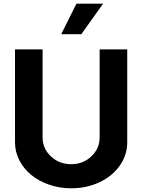

<svg xmlns="http://www.w3.org/2000/svg" viewBox="-20 -1020 778 1050"><path d="M397.9 -1000H543.9L424.8 -833H314.9ZM369.1 9.8Q305.7 9.8 248.8 -10Q191.9 -29.8 150.9 -63.2Q109.9 -96.7 85.9 -143.3Q62 -189.9 62 -242.2V-750H212.9V-269Q212.9 -207.5 258.3 -164.8Q303.7 -122.1 369.1 -122.1Q434.6 -122.1 479.7 -164.8Q524.9 -207.5 524.9 -269V-750H675.8V-242.2Q675.8 -172.9 635.3 -114.7Q594.7 -56.6 524.2 -23.4Q453.6 9.8 369.1 9.8Z"/></svg>

Font: Oakes Grotesk Bold
Style: Regular
Weight: 700
Designer: Samuel Oakes
Foundry: Samuel Oakes
Version: Version 1.000;PS 001.000;hotconv 1.0.88;makeotf.lib2.5.64775